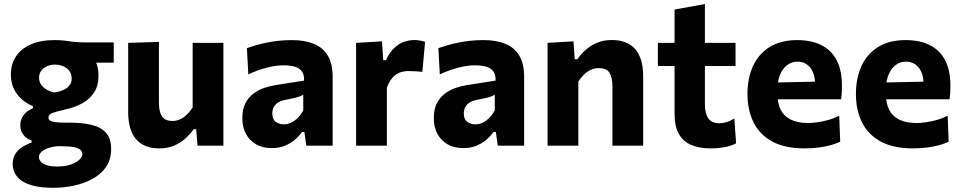

<svg xmlns="http://www.w3.org/2000/svg" viewBox="-20 -707 4666 932"><path d="M239 204.6Q182.5 204.6 144.3 195.2Q106.1 185.7 83.6 169.3Q61 152.8 51.3 132.1Q41.6 111.5 41.6 89.5Q41.6 56.5 57.7 35.1Q73.7 13.8 95.3 2Q116.8 -9.8 133.3 -14.8V-25Q123.1 -27.6 110.4 -36.5Q97.6 -45.3 88.1 -60.9Q78.5 -76.4 78.5 -99.2Q78.5 -115.7 84.8 -131.1Q91.1 -146.6 104.6 -159.5Q118.1 -172.3 139.9 -181.4V-191.6Q123.9 -198 105.4 -210.1Q86.9 -222.2 70.3 -240.8Q53.8 -259.4 43.3 -285.5Q32.8 -311.7 32.8 -346.3Q32.8 -393 56.1 -430.7Q79.3 -468.3 126.6 -490.3Q173.9 -512.4 246.1 -512.4Q274.1 -512.4 294.9 -509.6Q315.8 -506.8 338.4 -503.9Q361.1 -501.1 394.9 -501.1H532.1V-402.7Q485.5 -402.7 443 -402.7Q400.5 -402.7 356.3 -402.7L395.6 -464.5Q427.6 -443.5 442.9 -411.8Q458.2 -380.2 458.2 -339.3Q458.2 -290.8 436.6 -257.8Q414.9 -224.9 378.2 -205Q341.6 -185.2 296.5 -175.4Q254.8 -166.3 235 -158.8Q215.2 -151.3 215.2 -136.7Q215.2 -126.8 223.6 -121.5Q232.1 -116.1 250 -113.9Q268 -111.7 296.6 -111.7H316.7Q380.2 -111.7 425.6 -100.6Q471 -89.4 495.3 -61.6Q519.5 -33.7 519.5 16.2Q519.5 67.4 494.6 103.5Q469.6 139.5 428.2 161.8Q386.7 184.1 337.3 194.4Q287.9 204.6 239 204.6ZM257.7 101.3Q298.9 101.3 326.1 90.9Q353.3 80.5 366.6 66.8Q379.9 53.1 379.9 42.8Q379.9 30.6 371.6 21.6Q363.3 12.6 340.5 7.7Q317.7 2.8 273.9 2.8H258.4Q237.9 4.1 217.2 10.8Q196.6 17.4 182.8 28.9Q169 40.3 169 55.7Q169 64.5 174.2 72.7Q179.3 81 190 87.4Q200.6 93.9 217.5 97.6Q234.3 101.3 257.7 101.3ZM243.3 -258.3Q256.5 -259.7 271.3 -264.1Q286.1 -268.4 299 -276.2Q311.8 -284 319.8 -296.3Q327.9 -308.5 327.9 -325.5Q327.9 -348.3 316 -363.4Q304.1 -378.4 285.5 -386Q267 -393.5 246.5 -393.5Q226.7 -393.5 209.1 -386Q191.5 -378.4 180.5 -364.1Q169.5 -349.9 169.5 -330Q169.5 -310.6 179.9 -295.8Q190.3 -281.1 207.2 -271.5Q224 -261.9 243.3 -258.3Z M754.2 13.3Q679.2 13.3 640.7 -31.2Q602.2 -75.7 602.2 -163.4Q602.2 -196.8 602.2 -221.5Q602.2 -246.1 602.2 -272.2Q602.2 -321.7 602.2 -359.4Q602.2 -397.1 602.2 -430.2Q602.2 -463.3 602.2 -499L751.5 -503.5Q751.5 -450.2 751.5 -398.4Q751.5 -346.6 751.5 -290.9V-208.1Q751.5 -164.7 766 -142.3Q780.4 -119.9 818 -119.9Q838.6 -119.9 856.2 -128.7Q873.8 -137.6 888.5 -152.2Q903.2 -166.9 915.2 -184.8V-290.9Q915.2 -346.6 915.2 -396.2Q915.2 -445.8 915.2 -499H1064.4Q1064.4 -445.8 1064.4 -393.8Q1064.4 -341.9 1064.4 -272.2V-216Q1064.4 -154 1064.4 -103.8Q1064.4 -53.7 1064.4 0H938.8L932.5 -79.7H919.7Q902.8 -55.3 879.1 -34.1Q855.3 -12.9 824.2 0.2Q793.1 13.3 754.2 13.3Z M1299.1 11.9Q1256.2 11.9 1224 -6Q1191.9 -24 1174 -56.8Q1156.2 -89.7 1156.2 -134.4Q1156.2 -176.8 1171 -205.5Q1185.9 -234.3 1209.7 -252.3Q1233.5 -270.3 1261.8 -280Q1290 -289.6 1316.9 -293.8L1456 -315.7Q1457.2 -344.5 1445.2 -360.7Q1433.2 -377 1410.3 -383.5Q1387.4 -390 1356.2 -390Q1339.2 -390 1319.2 -387.4Q1299.2 -384.7 1277.3 -379.1Q1255.4 -373.5 1232.3 -365.4Q1209.2 -357.3 1185.4 -345.9L1178.5 -473.4Q1197.1 -480.1 1221 -487Q1244.8 -494 1273 -499.8Q1301.1 -505.6 1332.3 -509Q1363.5 -512.4 1396.7 -512.4Q1459 -512.4 1503.4 -494.3Q1547.7 -476.2 1571.2 -437Q1594.7 -397.8 1594.7 -335.1Q1594.7 -310.5 1594.7 -275Q1594.7 -239.5 1594.7 -211.3V-164.1Q1594.7 -126 1594.7 -85.8Q1594.7 -45.7 1594.7 0H1466.8L1457.4 -66.7H1446.1Q1432.6 -47.3 1412 -29.2Q1391.3 -11.2 1363.1 0.3Q1334.8 11.9 1299.1 11.9ZM1358.3 -103.4Q1376.2 -103.4 1393.5 -111.8Q1410.9 -120.2 1426 -135.3Q1441.1 -150.5 1452.1 -171.3V-247.9Q1446 -243.4 1436.8 -239.7Q1427.6 -235.9 1409.8 -231.6Q1391.9 -227.4 1360.3 -221.1Q1342.3 -217.4 1329.3 -209Q1316.3 -200.6 1309 -187.2Q1301.8 -173.9 1301.8 -155.9Q1301.8 -127.4 1319 -115.4Q1336.3 -103.4 1358.3 -103.4Z M1708.5 0Q1708.5 -53.7 1708.5 -103.8Q1708.5 -154 1708.5 -216V-266Q1708.5 -323.3 1708.5 -381.3Q1708.5 -439.4 1708.5 -499L1834.2 -506.3L1840.4 -414.7H1852.8Q1872.3 -455.2 1895.9 -476.3Q1919.6 -497.4 1944.2 -505.1Q1968.7 -512.7 1991 -512.7Q2002.3 -512.7 2016.5 -510.7Q2030.8 -508.7 2043.3 -503.5L2030.3 -358.3Q2011 -360 1995.6 -361Q1980.1 -362.1 1962.3 -362.1Q1948.4 -362.1 1933.7 -358.9Q1918.9 -355.8 1905.1 -347Q1891.2 -338.1 1879 -322.1Q1866.9 -306 1857.8 -280.3V-208Q1857.8 -152.1 1857.8 -102.9Q1857.8 -53.7 1857.8 0Z M2228.6 11.9Q2185.7 11.9 2153.5 -6Q2121.4 -24 2103.5 -56.8Q2085.7 -89.7 2085.7 -134.4Q2085.7 -176.8 2100.5 -205.5Q2115.4 -234.3 2139.2 -252.3Q2163 -270.3 2191.3 -280Q2219.5 -289.6 2246.4 -293.8L2385.5 -315.7Q2386.7 -344.5 2374.7 -360.7Q2362.7 -377 2339.8 -383.5Q2316.9 -390 2285.7 -390Q2268.7 -390 2248.7 -387.4Q2228.7 -384.7 2206.8 -379.1Q2184.9 -373.5 2161.8 -365.4Q2138.7 -357.3 2114.9 -345.9L2108 -473.4Q2126.6 -480.1 2150.5 -487Q2174.3 -494 2202.5 -499.8Q2230.6 -505.6 2261.8 -509Q2293 -512.4 2326.2 -512.4Q2388.5 -512.4 2432.9 -494.3Q2477.2 -476.2 2500.7 -437Q2524.2 -397.8 2524.2 -335.1Q2524.2 -310.5 2524.2 -275Q2524.2 -239.5 2524.2 -211.3V-164.1Q2524.2 -126 2524.2 -85.8Q2524.2 -45.7 2524.2 0H2396.3L2386.9 -66.7H2375.6Q2362.1 -47.3 2341.5 -29.2Q2320.8 -11.2 2292.6 0.3Q2264.3 11.9 2228.6 11.9ZM2287.8 -103.4Q2305.7 -103.4 2323 -111.8Q2340.4 -120.2 2355.5 -135.3Q2370.6 -150.5 2381.6 -171.3V-247.9Q2375.5 -243.4 2366.3 -239.7Q2357.1 -235.9 2339.3 -231.6Q2321.4 -227.4 2289.8 -221.1Q2271.8 -217.4 2258.8 -209Q2245.8 -200.6 2238.5 -187.2Q2231.3 -173.9 2231.3 -155.9Q2231.3 -127.4 2248.5 -115.4Q2265.8 -103.4 2287.8 -103.4Z M2638 0Q2638 -53.7 2638 -103.8Q2638 -154 2638 -216V-266Q2638 -323.3 2638 -381.3Q2638 -439.4 2638 -499L2763.7 -506.3L2769.9 -419.6H2782.7Q2799.6 -444 2823.5 -465.3Q2847.3 -486.5 2878.8 -499.6Q2910.2 -512.7 2950.1 -512.7Q3025.1 -512.7 3063.6 -468.3Q3102.1 -423.9 3102.1 -335.9Q3102.1 -303 3102.1 -274.7Q3102.1 -246.4 3102.1 -216Q3102.1 -155.1 3102.1 -104.4Q3102.1 -53.7 3102.1 0H2952.8Q2952.8 -53.7 2952.8 -103.5Q2952.8 -153.3 2952.8 -208V-288.1Q2952.8 -331.9 2938.4 -354.1Q2924.1 -376.4 2886.4 -376.4Q2864.8 -376.4 2846.8 -367.7Q2828.8 -358.9 2814 -344.2Q2799.2 -329.4 2787.3 -311.5V-208Q2787.3 -152.1 2787.3 -102.9Q2787.3 -53.7 2787.3 0Z M3429.9 13.3Q3374.6 13.3 3335.3 -3.4Q3295.9 -20.1 3275.1 -57Q3254.4 -93.9 3254.4 -154.3Q3254.4 -187.1 3254.4 -221.3Q3254.4 -255.6 3254.4 -293Q3254.4 -330.3 3254.4 -371.9Q3254.4 -413.6 3254.4 -461.4Q3254.4 -518.1 3254.4 -565Q3254.4 -611.8 3254.4 -660.8L3401.7 -687.4Q3401.7 -648.4 3401.7 -613.6Q3401.7 -578.8 3401.7 -542.3Q3401.7 -505.7 3401.7 -461.4V-201.4Q3401.7 -155.8 3418.4 -132.2Q3435.1 -108.7 3472.9 -108.7Q3488.9 -108.7 3507.9 -114.5Q3526.9 -120.2 3544.6 -132.4L3553.1 -11.4Q3540.2 -3.5 3520.2 2.1Q3500.2 7.6 3476.7 10.5Q3453.2 13.3 3429.9 13.3ZM3173.4 -386.7V-499H3550.4V-386.7Q3503.5 -386.7 3456.3 -386.7Q3409 -386.7 3364.9 -386.7H3298.5Z M3885.1 13.2Q3788.5 13.2 3727.3 -20.8Q3666.2 -54.8 3637.2 -114.3Q3608.3 -173.9 3608.3 -251Q3608.3 -327.8 3635.5 -386.8Q3662.6 -445.8 3716.4 -479.1Q3770.2 -512.4 3850 -512.4Q3918.1 -512.4 3966.6 -488.2Q4015.1 -464.1 4041 -415.1Q4066.9 -366.1 4066.9 -291.5Q4066.9 -271.4 4066 -255.8Q4065.1 -240.3 4062.6 -225L3934.3 -273.4Q3935.3 -280.1 3935.8 -287.1Q3936.3 -294.2 3936.3 -300.2Q3936.3 -350.3 3912.6 -379Q3888.9 -407.8 3851.3 -407.8Q3823.1 -407.8 3801.2 -391.2Q3779.2 -374.7 3766.7 -344.5Q3754.1 -314.3 3754.1 -273V-248.7Q3754.1 -204.8 3769.8 -173.8Q3785.6 -142.9 3818.6 -126.4Q3851.6 -109.9 3902.9 -109.9Q3922.8 -109.9 3949 -113.6Q3975.3 -117.4 4002.6 -125.1Q4030 -132.9 4053.6 -145L4058.5 -18.9Q4039.2 -10 4013.3 -2.6Q3987.3 4.7 3955 9Q3922.7 13.2 3885.1 13.2ZM3666.1 -225V-304.9L3975.5 -311.4L4062.6 -286.8V-225Z M4411.6 13.2Q4315 13.2 4253.8 -20.8Q4192.7 -54.8 4163.7 -114.3Q4134.8 -173.9 4134.8 -251Q4134.8 -327.8 4162 -386.8Q4189.1 -445.8 4242.9 -479.1Q4296.7 -512.4 4376.5 -512.4Q4444.6 -512.4 4493.1 -488.2Q4541.6 -464.1 4567.5 -415.1Q4593.4 -366.1 4593.4 -291.5Q4593.4 -271.4 4592.5 -255.8Q4591.6 -240.3 4589.1 -225L4460.8 -273.4Q4461.8 -280.1 4462.3 -287.1Q4462.8 -294.2 4462.8 -300.2Q4462.8 -350.3 4439.1 -379Q4415.4 -407.8 4377.8 -407.8Q4349.6 -407.8 4327.7 -391.2Q4305.7 -374.7 4293.2 -344.5Q4280.6 -314.3 4280.6 -273V-248.7Q4280.6 -204.8 4296.3 -173.8Q4312.1 -142.9 4345.1 -126.4Q4378.1 -109.9 4429.4 -109.9Q4449.3 -109.9 4475.5 -113.6Q4501.8 -117.4 4529.1 -125.1Q4556.5 -132.9 4580.1 -145L4585 -18.9Q4565.7 -10 4539.8 -2.6Q4513.8 4.7 4481.5 9Q4449.2 13.2 4411.6 13.2ZM4192.6 -225V-304.9L4502 -311.4L4589.1 -286.8V-225Z"/></svg>

Font: Commissioner Thin
Style: Regular
Weight: 100
Designer: Kostas Bartsokas
Foundry: Kostas Bartsokas
Version: Version 1.001;gftools[0.9.23]